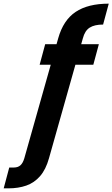

<svg xmlns="http://www.w3.org/2000/svg" viewBox="-163 -796 615 1051"><path d="M-142.8 235 -112.4 121H-87.5Q-65.1 121 -51.5 109.1Q-37.9 97.3 -29.9 70.4L155.5 -586Q183.4 -685.6 251 -730.8Q318.7 -776 432.3 -776L401.4 -661.6Q354.3 -661.6 327.8 -644.7Q301.4 -627.9 290.5 -586L105.1 70.4Q88 131.9 56.3 168.3Q24.6 204.6 -19 219.8Q-62.6 235 -116.6 235ZM54 -441.7 84.3 -553.9H378.1L347.8 -441.7Z"/></svg>

Font: DM Sans 9pt
Style: Italic
Weight: 400
Italic angle: -10°
Designer: Colophon Foundry, Jonny Pinhorn
Foundry: Colophon Foundry
Version: Version 4.004